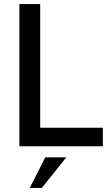

<svg xmlns="http://www.w3.org/2000/svg" viewBox="-20 -717 538 941"><path d="M75 -697H177V-91H484V0H75ZM202 54H305L185 204H126Z"/></svg>

Font: Hanken Grotesk Medium
Style: Regular
Weight: 500
Designer: Alfredo Marco Pradil
Foundry: Hanken Design Co.
Version: Version 3.014